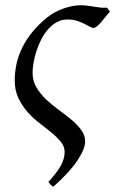

<svg xmlns="http://www.w3.org/2000/svg" viewBox="-20 -477 439 731"><path d="M398.9 -433.6Q390.6 -424.3 382.1 -413.3Q373.5 -402.3 365.2 -392.8Q356.9 -383.3 349.4 -377Q341.8 -370.6 335.9 -370.6Q330.1 -370.6 321.3 -375.7Q312.5 -380.9 300.5 -386.7Q288.6 -392.6 272.9 -397.7Q257.3 -402.8 236.8 -402.8Q214.4 -402.8 196 -392.6Q177.7 -382.3 162.8 -365.2Q147.9 -348.1 137 -326.7Q126 -305.2 118.7 -282.5Q111.3 -259.8 107.7 -238.3Q104 -216.8 104 -200.2Q104 -168.9 118.9 -144Q133.8 -119.1 156 -98.1Q178.2 -77.1 204.1 -58.3Q230 -39.6 252.2 -21Q274.4 -2.4 289.3 17.8Q304.2 38.1 304.2 62Q304.2 89.4 274.9 133.8Q245.6 178.2 183.1 233.9Q176.3 230 172.1 225.6Q168 221.2 164.1 215.8Q180.7 197.8 192.6 182.1Q204.6 166.5 211.9 152.8Q219.2 139.2 222.7 126.5Q226.1 113.8 226.1 101.1Q226.1 81.1 211.9 63.5Q197.8 45.9 176.8 28.6Q155.8 11.2 131.1 -7.6Q106.4 -26.4 85.4 -50Q64.5 -73.7 50.3 -103Q36.1 -132.3 36.1 -170.9Q36.1 -201.7 42.7 -232.9Q49.3 -264.2 64.2 -294.7Q79.1 -325.2 102.8 -354.5Q126.5 -383.8 160.2 -411.1Q173.8 -421.9 189.7 -430.4Q205.6 -439 222.2 -444.8Q238.8 -450.7 255.4 -453.9Q272 -457 287.1 -457Q300.3 -457 312.7 -455.3Q325.2 -453.6 337.4 -451.7Q349.6 -449.7 361.8 -448.2Q374 -446.8 387.2 -447.8Q391.6 -443.4 393.3 -439.2Q395 -435.1 398.9 -433.6Z"/></svg>

Font: GentiumAlt
Style: Italic
Weight: 400
Italic angle: -7°
Designer: J. Victor Gaultney
Version: Version 1.02; 2005; OFL release